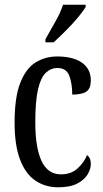

<svg xmlns="http://www.w3.org/2000/svg" viewBox="-20 -786 437 816"><path d="M227 10Q173 10 131 -18Q89 -46 65.5 -107Q42 -168 42 -265Q42 -372 66 -433.5Q90 -495 131 -520.5Q172 -546 223 -546Q291 -546 328.5 -519.5Q366 -493 366 -444Q366 -410 347.5 -397Q329 -384 287 -384Q287 -431 274.5 -464Q262 -497 224 -497Q196 -497 174.5 -476.5Q153 -456 141.5 -406Q130 -356 130 -266Q130 -159 156.5 -102Q183 -45 239 -45Q282 -45 309.5 -70Q337 -95 350 -127Q358 -121 362 -112Q366 -103 366 -89Q366 -68 352.5 -45Q339 -22 308.5 -6Q278 10 227 10ZM173 -619Q194 -657 215.5 -694.5Q237 -732 248 -766H344V-756Q334 -739 311 -711.5Q288 -684 260 -656Q232 -628 208 -606H173Z"/></svg>

Font: Noto Serif Hebrew ExtraCondensed
Style: Regular
Weight: 400
Width: 2
Designer: Monotype Design Team
Foundry: Monotype Imaging Inc.
Version: Version 2.004; ttfautohint (v1.8.4.7-5d5b)